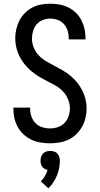

<svg xmlns="http://www.w3.org/2000/svg" viewBox="-20 -763 540 1033"><path d="M249 8Q224 8 198.5 4Q173 0 150 -11Q127 -22 108 -39Q89 -56 76.5 -78Q64 -100 58 -125Q52 -150 52 -175V-184H142V-179Q142 -157 149 -136.5Q156 -116 171 -100.5Q186 -85 207 -78.5Q228 -72 249 -72Q271 -72 291.5 -79Q312 -86 327 -101.5Q342 -117 349 -138Q356 -159 356 -180Q356 -205 346 -229Q336 -253 318.5 -271.5Q301 -290 279 -302.5Q257 -315 234 -326.5Q211 -338 189.5 -351Q168 -364 148.5 -380.5Q129 -397 113 -416.5Q97 -436 85.5 -458.5Q74 -481 68 -506Q62 -531 62 -556Q62 -581 67.5 -605.5Q73 -630 84.5 -652.5Q96 -675 114 -693Q132 -711 154 -722.5Q176 -734 201 -738.5Q226 -743 251 -743Q276 -743 300.5 -738.5Q325 -734 347.5 -723Q370 -712 388 -694.5Q406 -677 417.5 -655Q429 -633 434.5 -608.5Q440 -584 440 -560V-551H350V-556Q350 -577 344 -597Q338 -617 324.5 -632.5Q311 -648 291.5 -655.5Q272 -663 251 -663Q230 -663 210.5 -655.5Q191 -648 177.5 -632.5Q164 -617 158 -596.5Q152 -576 152 -555Q152 -530 162 -506Q172 -482 189.5 -464Q207 -446 229 -433Q251 -420 273.5 -408.5Q296 -397 318 -384Q340 -371 359.5 -355Q379 -339 395 -319Q411 -299 422.5 -276.5Q434 -254 440 -229.5Q446 -205 446 -179Q446 -154 440 -128.5Q434 -103 421.5 -81Q409 -59 390.5 -41Q372 -23 349 -12Q326 -1 300.5 3.5Q275 8 249 8ZM240 250 200 213Q212 200 221.5 184.5Q231 169 236 151Q228 150 220.5 145.5Q213 141 207.5 134Q202 127 200 118.5Q198 110 198 101Q198 90 201.5 80Q205 70 212 62.5Q219 55 229.5 52Q240 49 250 49Q260 49 270.5 52Q281 55 288 62.5Q295 70 298.5 80Q302 90 302 101Q302 122 298 142.5Q294 163 286 182Q278 201 266.5 218.5Q255 236 240 250Z"/></svg>

Font: Iosevka Custom Medium
Style: Regular
Weight: 500
Monospace: yes
Designer: Belleve Invis
Foundry: Belleve Invis
Version: Version 32.5.0; ttfautohint (v1.8.4)